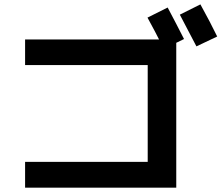

<svg xmlns="http://www.w3.org/2000/svg" viewBox="-20 -870 1040 893"><path d="M990.2 -700.2 893.6 -654.3Q839.8 -757.8 816.4 -801.8L912.1 -849.6Q958 -766.6 990.2 -700.2ZM799.8 -670.9V2.9H96.7V-117.2H667V-567.4H96.7V-686.5H719.7Q708 -710.9 666 -788.1L759.8 -835Q800.8 -757.8 835.9 -688.5Z"/></svg>

Font: Mgen+ 1c bold
Style: Bold
Weight: 700
Designer: [Source Han Sans]
Ryoko NISHIZUKA  (kana & ideographs); Paul D. Hunt (Latin, Greek & Cyrillic); Wenlong ZHANG  (bopomofo
Version: Version 1.059.20150602